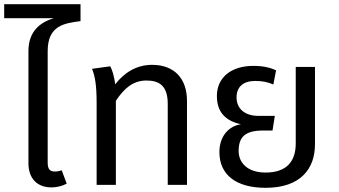

<svg xmlns="http://www.w3.org/2000/svg" viewBox="-40 -884 1619 918"><path d="M-20 -797H217C155 -778 96 -737 96 -640V-104C96 -29 139 12 206 12C233 12 259 5 279 -6L255 -70C245 -66 234 -64 221 -64C197 -64 188 -78 188 -106V-640C188 -763 269 -773 345 -783V-864H-20Z M400 -555C414 -520 422 -479 422 -392V0H514V-402C553 -461 596 -499 660 -499C722 -499 762 -474 762 -387V0H854V-402C854 -509 793 -574 687 -574C613 -574 554 -537 511 -481C506 -519 496 -552 487 -567Z M997 -425C997 -349 1037 -306 1112 -290C1053 -281 1009 -232 1009 -157C1009 -48 1089 14 1230 14C1397 14 1466 -77 1466 -194V-564H1374V-198C1374 -113 1331 -59 1230 -59C1143 -59 1101 -106 1101 -162C1101 -231 1134 -260 1219 -260H1263L1274 -330H1195C1130 -330 1091 -365 1091 -418C1091 -469 1123 -497 1181 -497C1217 -497 1241 -491 1267 -480L1280 -548C1251 -561 1218 -569 1171 -569C1066 -569 997 -514 997 -425Z"/></svg>

Font: FiraGO Unicode
Style: Regular
Weight: 400
Designer: bBox Type
Foundry: bBox Type GmbH
Version: Version 1.001;PS 001.001;hotconv 1.0.88;makeotf.lib2.5.64775